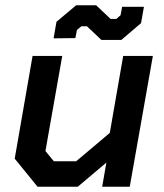

<svg xmlns="http://www.w3.org/2000/svg" viewBox="-20 -711 623 731"><path d="M36 -107 104 -498H217L153 -136L185 -97H270L398 -205L449 -498H562L474 0H369L385 -92L276 0H123ZM311 -611H290L273 -597L267 -566L184 -565L195 -628L270 -691H346L401 -639H423L439 -653L445 -685H528L517 -623L442 -559H366Z"/></svg>

Font: Chakra Petch SemiBold
Style: Italic
Weight: 600
Italic angle: -10°
Designer: Katatrad Aksorn Co.,Ltd.
Foundry: Cadson Demak Co.,Ltd.
Version: Version 1.000; ttfautohint (v1.6)